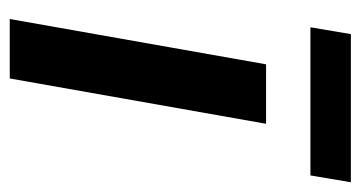

<svg xmlns="http://www.w3.org/2000/svg" viewBox="-193 -547 740 394"><g transform="rotate(90 177.0 -350.0)"><path d="M19 0 112 -526H234L141 0ZM36 -617 50 -700H354L340 -617Z"/></g></svg>

Font: Archivo SemiBold SemiBold
Style: Italic
Weight: 600
Italic angle: -10°
Version: Version 2.001